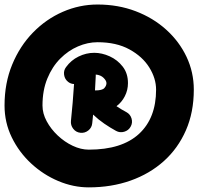

<svg xmlns="http://www.w3.org/2000/svg" viewBox="-26 -768 878 850"><path d="M275.9 -405.3Q260.7 -417 257.8 -436.5Q254.9 -456.1 266.6 -471.2Q288.6 -501.5 322 -517.8Q355.5 -534.2 391.1 -534.2Q425.3 -534.2 459.7 -518.6Q494.1 -502.9 517.3 -473.1Q540.5 -443.4 540.5 -399.9Q540.5 -369.1 526.6 -342Q512.7 -314.9 489.7 -297.9Q501 -290.5 511.7 -283.9Q522.5 -277.3 533.7 -271.5Q550.8 -262.2 556.4 -243.2Q562 -224.1 552.2 -207Q543 -190.4 523.9 -184.8Q504.9 -179.2 487.8 -188.5Q461.9 -202.6 435.8 -220.5Q409.7 -238.3 386.2 -260.7Q384.3 -241.2 382.3 -222.2Q380.4 -202.6 365 -190.4Q349.6 -178.2 330.1 -180.2Q310.5 -182.1 298.3 -197.8Q286.1 -213.4 288.1 -232.9Q292 -272 295.7 -313.5Q299.3 -355 301.8 -396Q287.1 -396.5 275.9 -405.3ZM397.9 -431.6Q396.5 -400.9 394.5 -367.7Q395 -367.7 396 -367.7Q426.8 -367.7 436 -378.2Q445.3 -388.7 445.3 -399.9Q445.3 -410.6 432.6 -423.3Q419.9 -436 397.9 -438Q397.9 -435.1 397.9 -431.6ZM-5.9 -300.8Q-5.9 -400.4 28.1 -482.4Q62 -564.5 120.1 -624Q178.2 -683.6 252.2 -715.8Q326.2 -748 405.8 -748Q496.6 -748 574.2 -718.5Q651.9 -689 709.7 -636.7Q767.6 -584.5 799.8 -516.4Q832 -448.2 832 -371.1Q832 -271 797.1 -191.2Q762.2 -111.3 699.5 -54.9Q636.7 1.5 552 31.5Q467.3 61.5 367.2 61.5Q298.3 61.5 231.9 33.4Q165.5 5.4 111.8 -44.4Q58.1 -94.2 26.1 -159.9Q-5.9 -225.6 -5.9 -300.8ZM162.1 -300.8Q162.1 -265.6 180.7 -231.2Q199.2 -196.8 229.5 -168.2Q259.8 -139.6 295.9 -122.6Q332 -105.5 367.2 -105.5Q513.7 -105.5 589.4 -175.3Q665 -245.1 665 -371.1Q665 -420.9 635 -469.2Q605 -517.6 547.1 -549.3Q489.3 -581.1 405.8 -581.1Q362.3 -581.1 319.1 -562.5Q275.9 -543.9 240.5 -508.3Q205.1 -472.7 183.6 -420.4Q162.1 -368.2 162.1 -300.8Z"/></svg>

Font: Mikhak Black
Style: Regular
Weight: 900
Designer: Amin Abedi
Version: Version 3.3